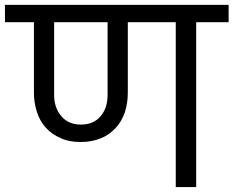

<svg xmlns="http://www.w3.org/2000/svg" viewBox="-47 -760 949 780"><path d="M282.2 -253.9Q333.5 -253.9 361.8 -288.1Q390.1 -320.8 390.1 -375V-669.9H172.9V-375Q172.9 -321.8 202.1 -288.1Q230.5 -253.9 282.2 -253.9ZM-26.9 -669.9V-740.2H881.8V-669.9H750V0H667V-669.9H472.2V-382.8Q472.2 -340.8 460 -303.2Q446.8 -265.6 422.9 -240.2Q398.4 -212.9 362.8 -198.2Q325.7 -183.1 280.8 -183.1Q231.9 -183.1 199.2 -199.2Q163.6 -213.9 139.2 -241.2Q114.3 -269 103 -305.2Q90.8 -342.8 90.8 -382.8V-669.9Z"/></svg>

Font: PoppinsZ
Style: Regular
Weight: 400
Designer: Ninad Kale (Devanagari), Jonny Pinhorn (Latin)
Foundry: Indian Type Foundry
Version: Version 3.002;FEAKit 1.0